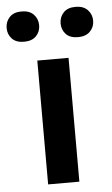

<svg xmlns="http://www.w3.org/2000/svg" viewBox="-97 -765 467 801"><g transform="rotate(-5 137.0 -364.5)"><path d="M71.8 0H202.6V-518.6H71.8ZM-43.9 -664.6Q-43.9 -638.2 -26.6 -619.9Q-9.3 -601.6 23.9 -601.6Q57.1 -601.6 74.7 -619.9Q92.3 -638.2 92.3 -664.6Q92.3 -691.4 74.7 -710Q57.1 -728.5 23.9 -728.5Q-8.8 -728.5 -26.4 -710Q-43.9 -691.4 -43.9 -664.6ZM182.1 -664.1Q182.1 -637.7 199.2 -619.4Q216.3 -601.1 250 -601.1Q282.7 -601.1 300.5 -619.4Q318.4 -637.7 318.4 -664.1Q318.4 -690.9 300.5 -709.5Q282.7 -728 250 -728Q216.8 -728 199.5 -709.5Q182.1 -690.9 182.1 -664.1Z"/></g></svg>

Font: Roboto Flex
Style: wght 600 wdth 140 opsz 13.0 GRAD 0.00 slnt 0.00 XTRA 468 XOPQ 96 YOPQ 79 YTLC 514 YTUC 712 YTAS 750 YTDE -203.00 YTFI 738
Weight: 600
Width: 8
Designer: Berlow after Robertson
Foundry: Google
Version: Version 3.100